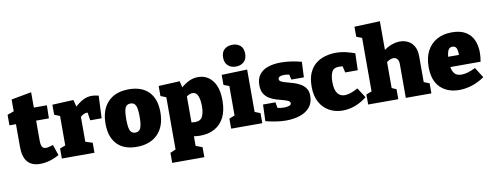

<svg xmlns="http://www.w3.org/2000/svg" viewBox="-78 -1231 4844 1884"><g transform="rotate(-10 2344.0 -289.5)"><path d="M232 15Q65 15 65 -184V-410H0V-515L65 -538V-656L266 -693V-540H396L393 -410H266V-211Q266 -168 277.5 -149Q289 -130 316 -130Q330 -130 347.5 -134.5Q365 -139 387 -146L423 -39Q325 15 232 15Z M450 0V-100L505 -121V-414L450 -436V-536L661 -546L679 -477Q720 -515 760 -535Q800 -555 844 -555Q876 -555 913 -545L903 -321H789L777 -400Q774 -400 770 -400Q754 -400 736 -391.5Q718 -383 705 -370V-122L775 -100V0Z M1214 -555Q1342 -555 1411.5 -484Q1481 -413 1481 -280Q1481 -140 1405 -62.5Q1329 15 1195 15Q1067 15 999 -57Q931 -129 931 -261Q931 -400 1005 -477.5Q1079 -555 1214 -555ZM1205 -415Q1168 -415 1153.5 -383Q1139 -351 1139 -270Q1139 -189 1153.5 -157Q1168 -125 1205 -125Q1243 -125 1258 -158.5Q1273 -192 1273 -272Q1273 -352 1258 -383.5Q1243 -415 1205 -415Z M1509 230V130L1564 106V-414L1509 -436V-536L1720 -546L1735 -483Q1777 -518 1817.5 -536.5Q1858 -555 1904 -555Q1992 -555 2046.5 -486.5Q2101 -418 2101 -288Q2101 -186 2066.5 -119Q2032 -52 1970.5 -18.5Q1909 15 1828 15Q1797 15 1764 10V106L1829 130V230ZM1800 -125Q1854 -125 1873.5 -164Q1893 -203 1893 -267Q1893 -331 1876.5 -370.5Q1860 -410 1823 -410Q1797 -410 1764 -387V-128Q1784 -125 1800 -125Z M2447 -100V0H2137V-100L2192 -122V-415L2137 -436V-536L2392 -544V-122ZM2290 -592Q2241 -592 2210.5 -620Q2180 -648 2180 -700Q2180 -755 2211.5 -782Q2243 -809 2291 -809Q2338 -809 2369 -782.5Q2400 -756 2400 -701Q2400 -647 2368.5 -619.5Q2337 -592 2290 -592Z M2680 -397Q2680 -381 2700 -371Q2720 -361 2751.5 -353Q2783 -345 2818.5 -334Q2854 -323 2885.5 -305Q2917 -287 2937 -258Q2957 -229 2957 -183Q2957 -113 2920 -69.5Q2883 -26 2821 -5.5Q2759 15 2682 15Q2635 15 2584 7Q2533 -1 2480 -14L2486 -179H2610L2619 -123Q2635 -118 2653 -116Q2671 -114 2685 -114Q2712 -114 2734 -121Q2756 -128 2756 -144Q2756 -161 2736.5 -170.5Q2717 -180 2685.5 -188Q2654 -196 2619.5 -206.5Q2585 -217 2553.5 -236Q2522 -255 2502.5 -287.5Q2483 -320 2483 -371Q2483 -437 2514.5 -477.5Q2546 -518 2601.5 -536.5Q2657 -555 2727 -555Q2777 -555 2828.5 -547.5Q2880 -540 2934 -526L2927 -372H2802L2790 -424Q2760 -429 2738 -429Q2712 -429 2696 -421.5Q2680 -414 2680 -397Z M3247 15Q3173 15 3113.5 -18Q3054 -51 3020 -114Q2986 -177 2986 -267Q2986 -352 3011.5 -407.5Q3037 -463 3079.5 -495.5Q3122 -528 3173 -541.5Q3224 -555 3276 -555Q3333 -555 3385 -541.5Q3437 -528 3465 -517L3460 -349H3335L3320 -413Q3313 -413 3302.5 -414Q3292 -415 3282 -415Q3230 -415 3212 -377.5Q3194 -340 3194 -278Q3194 -202 3220 -166Q3246 -130 3293 -130Q3346 -130 3425 -174L3489 -75Q3430 -29 3369.5 -7Q3309 15 3247 15Z M3502 0V-100L3557 -121V-654L3502 -675V-775L3757 -785V-499Q3796 -527 3836.5 -541Q3877 -555 3915 -555Q3960 -555 3997 -535.5Q4034 -516 4055.5 -477Q4077 -438 4077 -380V-122L4132 -100V0H3877V-337Q3877 -372 3862 -388.5Q3847 -405 3824 -405Q3794 -405 3757 -378V-119L3802 -100V0Z M4409 15Q4291 15 4220.5 -54.5Q4150 -124 4150 -259Q4150 -352 4184.5 -418Q4219 -484 4282 -519.5Q4345 -555 4432 -555Q4517 -555 4569.5 -523Q4622 -491 4646 -436Q4670 -381 4670 -312Q4670 -269 4661 -222H4360Q4366 -182 4387.5 -156Q4409 -130 4457 -130Q4517 -130 4596 -171L4661 -68Q4600 -26 4536 -5.5Q4472 15 4409 15ZM4415 -415Q4383 -415 4371 -388.5Q4359 -362 4356 -325H4464Q4464 -371 4453 -393Q4442 -415 4415 -415Z"/></g></svg>

Font: Bitter Black
Style: Regular
Weight: 900
Designer: Sol Matas, and Bitter project Authors
Foundry: Sol Matas
Version: Version 2.001